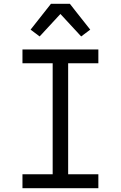

<svg xmlns="http://www.w3.org/2000/svg" viewBox="-20 -997 640 1017"><path d="M99 0V-74H259V-662H99V-735H501V-662H341V-74H501V0ZM190 -804 142 -840 250 -977H350L386 -931L458 -840L410 -804L300 -923Z"/></svg>

Font: Nova
Style: Regular
Weight: 400
Monospace: yes
Designer: Belleve Invis
Foundry: Belleve Invis
Version: Version 24.1.4; ttfautohint (v1.8.4)